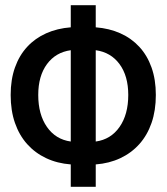

<svg xmlns="http://www.w3.org/2000/svg" viewBox="-20 -696 640 738"><path d="M473 -331Q473 -404 439.5 -449.5Q406 -495 348 -503V-152Q406 -160 439.5 -208Q473 -256 473 -331ZM127 -331Q127 -256 160.5 -208Q194 -160 252 -152V-503Q194 -495 160.5 -449.5Q127 -404 127 -331ZM252 22V-64Q200 -68 157.5 -88Q115 -108 84.5 -142Q54 -176 37.5 -223.5Q21 -271 21 -331Q21 -390 37.5 -436.5Q54 -483 84.5 -516Q115 -549 157.5 -568Q200 -587 252 -591V-676H348V-591Q400 -587 442.5 -568Q485 -549 515.5 -516Q546 -483 562.5 -436.5Q579 -390 579 -331Q579 -271 562.5 -223.5Q546 -176 515.5 -142Q485 -108 442.5 -88Q400 -68 348 -64V22Z"/></svg>

Font: Source Code Pro Semibold
Style: Regular
Weight: 600
Monospace: yes
Designer: Paul D. Hunt, Teo Tuominen
Foundry: Adobe Systems Incorporated
Version: Version 2.030;PS 1.000;hotconv 16.6.51;makeotf.lib2.5.65220